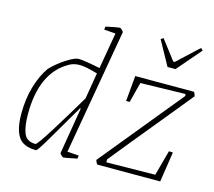

<svg xmlns="http://www.w3.org/2000/svg" viewBox="-95 -760 986 886"><g transform="rotate(15 397.5 -317.5)"><path d="M393 -620 289 -22 344 -18 342 -3Q285 9 277 9Q274 9 266.5 1.5Q259 -6 260 -8L297 -230H293Q286 -216 278 -204Q221 -106 187 -48.5Q153 9 147 9Q85 9 61.5 -27.5Q38 -64 38 -136Q38 -208 55.5 -267Q73 -326 102 -367Q130 -397 170 -423Q210 -449 228 -449Q252 -449 332 -433L362 -606L307 -610L309 -625Q366 -637 376 -637Q379 -637 386.5 -629.5Q394 -622 393 -620ZM306 -281 327 -406Q295 -415 275.5 -419Q256 -423 240 -423Q212 -423 190 -410Q68 -341 68 -143Q68 -84 81.5 -51Q95 -18 137 -18Q145 -18 199 -104.5Q253 -191 306 -281ZM741 -145 760 -144 738 0H438Q429 -11 428 -20L684 -333Q710 -364 748 -411L746 -420L532 -415L507 -318H490L501 -440H782Q785 -436 790 -421L715 -329Q532 -106 475 -35V-21L708 -24ZM570 -635 582 -643 653 -550H660L761 -644L771 -634L672 -519H634Z"/></g></svg>

Font: Grenze Thin
Style: Italic
Weight: 250
Italic angle: -10°
Designer: Renata Polastri
Foundry: Omnibus-Type
Version: Version 1.002; ttfautohint (v1.8)